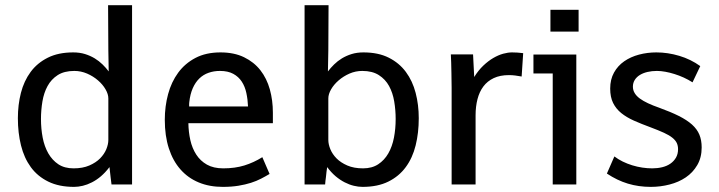

<svg xmlns="http://www.w3.org/2000/svg" viewBox="-20 -710 2766 739"><path d="M488.3 0H409.2Q407.2 -14.6 405.8 -27.3Q404.3 -38.6 403.3 -49.6Q402.3 -60.5 401.4 -66.9Q385.7 -46.4 368.7 -31.7Q351.6 -17.1 333.7 -8.1Q315.9 1 298.6 5.1Q281.2 9.3 265.1 9.3Q207 9.3 165.8 -11Q124.5 -31.2 98.6 -66.7Q72.8 -102.1 60.8 -150.4Q48.8 -198.7 48.8 -254.9Q48.8 -306.6 60.5 -352.5Q72.3 -398.4 97.9 -433.1Q123.5 -467.8 164.1 -488Q204.6 -508.3 261.7 -508.3Q286.6 -508.3 307.1 -502Q327.6 -495.6 344.5 -485.4Q361.3 -475.1 374.8 -461.9Q388.2 -448.7 398.4 -435.1L397 -516.1L396 -689.9H488.3ZM397 -331.1Q397 -347.7 386.2 -366.2Q375.5 -384.8 357.2 -400.6Q338.9 -416.5 315.2 -426.8Q291.5 -437 266.1 -437Q227.1 -437 202.1 -420.9Q177.2 -404.8 163.1 -378.9Q148.9 -353 143.3 -319.6Q137.7 -286.1 137.7 -252Q137.7 -214.4 144.3 -180.2Q150.9 -146 166 -119.6Q181.2 -93.3 204.8 -77.6Q228.5 -62 263.2 -62Q298.3 -62 323.7 -73Q349.1 -84 365.2 -100.3Q381.3 -116.7 389.2 -135.7Q397 -154.8 397 -171.4Z M1017.6 -40.5Q1002 -31.2 984.6 -22.2Q967.3 -13.2 945.8 -6.3Q924.3 0.5 897.7 4.9Q871.1 9.3 837.4 9.3Q786.1 9.3 744.9 -7.8Q703.6 -24.9 674.6 -57.9Q645.5 -90.8 629.9 -138.9Q614.3 -187 614.3 -249Q614.3 -300.8 627 -347.7Q639.6 -394.5 665.8 -430.2Q691.9 -465.8 732.4 -487.1Q772.9 -508.3 828.6 -508.3Q881.3 -508.3 919.4 -489.7Q957.5 -471.2 982.2 -439.7Q1006.8 -408.2 1018.6 -366Q1030.3 -323.7 1030.3 -276.4V-235.8H705.1Q705.6 -202.1 712.6 -170.7Q719.7 -139.2 735.4 -115Q751 -90.8 776.4 -76.4Q801.8 -62 839.4 -62Q884.3 -62 920.7 -73.2Q957 -84.5 989.7 -105ZM826.7 -437Q803.2 -437 783 -429.9Q762.7 -422.9 747.3 -408Q731.9 -393.1 721.9 -370.4Q711.9 -347.7 708.5 -316.4Q708 -314 708 -309.6Q708 -305.2 708 -300.3H934.6Q933.6 -327.1 928.2 -352.1Q922.9 -377 910.6 -395.8Q898.4 -414.6 877.9 -425.8Q857.4 -437 826.7 -437Z M1152.3 -689.9H1244.6L1243.7 -516.1L1242.2 -435.1Q1252.4 -448.7 1265.9 -461.9Q1279.3 -475.1 1296.1 -485.4Q1313 -495.6 1333.5 -502Q1354 -508.3 1378.9 -508.3Q1436 -508.3 1476.3 -488Q1516.6 -467.8 1542.2 -433.1Q1567.9 -398.4 1579.8 -352.5Q1591.8 -306.6 1591.8 -254.9Q1591.8 -198.7 1579.8 -150.4Q1567.9 -102.1 1541.7 -66.7Q1515.6 -31.2 1474.6 -11Q1433.6 9.3 1375.5 9.3Q1359.4 9.3 1342 5.1Q1324.7 1 1306.9 -8.1Q1289.1 -17.1 1271.7 -31.7Q1254.4 -46.4 1239.3 -66.9Q1238.3 -60.5 1236.8 -49.6Q1235.4 -38.6 1234.4 -27.3Q1232.4 -14.6 1231.4 0H1152.3ZM1243.7 -171.4Q1243.7 -154.8 1251.5 -135.7Q1259.3 -116.7 1275.4 -100.3Q1291.5 -84 1316.9 -73Q1342.3 -62 1377.4 -62Q1411.6 -62 1435.5 -77.6Q1459.5 -93.3 1474.6 -119.6Q1489.7 -146 1496.3 -180.2Q1502.9 -214.4 1502.9 -252Q1502.9 -286.1 1497.3 -319.6Q1491.7 -353 1477.5 -378.9Q1463.4 -404.8 1438.2 -420.9Q1413.1 -437 1374.5 -437Q1348.6 -437 1325.2 -426.8Q1301.8 -416.5 1283.4 -400.6Q1265.1 -384.8 1254.4 -366.2Q1243.7 -347.7 1243.7 -331.1Z M1718.3 -371.6Q1718.3 -377.9 1718 -394Q1717.8 -410.2 1717.5 -429.2Q1717.3 -448.2 1716.6 -469Q1715.8 -489.7 1715.3 -500.5H1800.8L1805.2 -413.6Q1821.3 -439.5 1840.3 -457.5Q1859.4 -475.6 1878.7 -486.8Q1897.9 -498 1916.5 -503.2Q1935.1 -508.3 1950.7 -508.3Q1960.4 -508.3 1971.9 -507.6Q1983.4 -506.8 1993.7 -505.4L1987.8 -415.5Q1974.6 -418 1962.9 -419.4Q1951.2 -420.9 1939 -420.9Q1904.8 -420.9 1880.4 -409.4Q1856 -397.9 1840.6 -377.4Q1825.2 -356.9 1817.9 -328.6Q1810.5 -300.3 1810.5 -266.1V0H1718.3Z M2198.2 0H2107.4V-427.2H2033.2V-500H2198.2ZM2207 -672.4V-588.4H2098.6V-672.4Z M2344.7 -107.9Q2359.4 -96.7 2377 -88.1Q2394.5 -79.6 2413.6 -73.7Q2432.6 -67.9 2452.4 -64.9Q2472.2 -62 2490.7 -62Q2510.7 -62 2528.8 -66.4Q2546.9 -70.8 2560.3 -80.1Q2573.7 -89.4 2581.8 -103.3Q2589.8 -117.2 2589.8 -135.7Q2589.8 -148.9 2585 -159.4Q2580.1 -169.9 2568.1 -179.7Q2556.2 -189.5 2535.4 -199Q2514.6 -208.5 2483.4 -220.2Q2448.7 -232.9 2420.2 -245.6Q2391.6 -258.3 2371.3 -274.7Q2351.1 -291 2339.8 -313.7Q2328.6 -336.4 2328.6 -369.1Q2328.6 -404.3 2343.3 -430.7Q2357.9 -457 2382.6 -474.1Q2407.2 -491.2 2439.5 -499.8Q2471.7 -508.3 2506.3 -508.3Q2550.3 -508.3 2594.5 -495.1Q2638.7 -481.9 2675.3 -455.6L2645.5 -393.1Q2629.4 -403.3 2611.8 -411.4Q2594.2 -419.4 2576.2 -425Q2558.1 -430.7 2540.8 -433.8Q2523.4 -437 2508.3 -437Q2489.3 -437 2472.4 -433.1Q2455.6 -429.2 2443.1 -421.6Q2430.7 -414.1 2423.3 -402.6Q2416 -391.1 2416 -376.5Q2416 -362.8 2422.9 -351.6Q2429.7 -340.3 2442.6 -330.8Q2455.6 -321.3 2474.4 -312.5Q2493.2 -303.7 2517.1 -295.4Q2561.5 -279.3 2592.8 -263.7Q2624 -248 2643.6 -230.5Q2663.1 -212.9 2671.9 -191.7Q2680.7 -170.4 2680.7 -142.6Q2680.7 -103.5 2663.8 -74.7Q2647 -45.9 2619.6 -27.3Q2592.3 -8.8 2557.1 0.2Q2522 9.3 2484.9 9.3Q2438 9.3 2396.7 -3.2Q2355.5 -15.6 2315.9 -42Z"/></svg>

Font: Shanti
Style: Regular
Weight: 400
Designer: vernon adams
Foundry: vernon adams
Version: Version 1.000